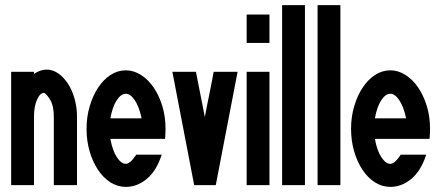

<svg xmlns="http://www.w3.org/2000/svg" viewBox="-20 -731 1728 756"><path d="M23.9 -2V-448.2H113.8V-439.9Q125 -447.8 137.9 -452.4Q150.9 -457 163.1 -457Q188 -457 209.5 -441.9Q231 -426.8 247.6 -401.4Q264.2 -376 273.7 -342Q283.2 -308.1 283.2 -271V-2H191.9V-271Q191.9 -314 178.2 -336.9Q161.1 -364.7 152.8 -365.2Q137.7 -365.2 125.7 -338.6Q113.8 -312 113.8 -271V-2Z M320.8 -224.1Q320.8 -271 333.3 -313Q345.7 -355 366.7 -386.5Q387.7 -418 415.5 -436Q443.4 -454.1 475.6 -454.1Q506.3 -454.1 534.9 -436Q563.5 -418 585 -386.5Q606.4 -355 619.1 -313.5Q631.8 -272 631.8 -224.1Q631.8 -215.3 631.3 -205.6Q630.9 -195.8 629.9 -184.1H414.6Q423.3 -137.2 440.4 -111.6Q457.5 -85.9 475.6 -85.9Q492.7 -85.9 516.6 -122.1H616.7Q596.7 -59.1 558.6 -27.1Q520.5 4.9 475.6 4.9Q443.4 4.9 415 -12.9Q386.7 -30.8 365.7 -62.5Q344.7 -94.2 332.8 -135.5Q320.8 -176.8 320.8 -224.1ZM414.6 -265.1H537.6Q527.8 -311 510.7 -336.4Q493.7 -361.8 475.6 -361.8Q456.5 -361.8 439.7 -336.4Q422.9 -311 414.6 -265.1Z M658.7 -448.2H751.5L786.6 -270Q794.4 -313 804 -358.9Q813.5 -404.8 821.3 -448.2H915.5L829.6 -2H744.6Z M951.2 -2V-448.2H1041V-2ZM951.2 -562V-673.8H1041V-562Z M1090.8 -2V-710.9H1180.7V-2Z M1230.5 -2V-710.9H1320.3V-2Z M1362.3 -224.1Q1362.3 -271 1374.8 -313Q1387.2 -355 1408.2 -386.5Q1429.2 -418 1457 -436Q1484.9 -454.1 1517.1 -454.1Q1547.9 -454.1 1576.4 -436Q1605 -418 1626.5 -386.5Q1647.9 -355 1660.6 -313.5Q1673.3 -272 1673.3 -224.1Q1673.3 -215.3 1672.9 -205.6Q1672.4 -195.8 1671.4 -184.1H1456.1Q1464.8 -137.2 1481.9 -111.6Q1499 -85.9 1517.1 -85.9Q1534.2 -85.9 1558.1 -122.1H1658.2Q1638.2 -59.1 1600.1 -27.1Q1562 4.9 1517.1 4.9Q1484.9 4.9 1456.5 -12.9Q1428.2 -30.8 1407.2 -62.5Q1386.2 -94.2 1374.3 -135.5Q1362.3 -176.8 1362.3 -224.1ZM1456.1 -265.1H1579.1Q1569.3 -311 1552.2 -336.4Q1535.2 -361.8 1517.1 -361.8Q1498 -361.8 1481.2 -336.4Q1464.4 -311 1456.1 -265.1Z"/></svg>

Font: Fundamental  Brigade Condensed
Style: Regular
Weight: 400
Width: 3
Designer: Peter Wiegel, original typeface by Carl Albert Fahrenwaldt 1901
Foundry: Peter Wiegel
Version: Version 0.000 2012 initial release